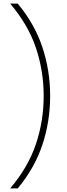

<svg xmlns="http://www.w3.org/2000/svg" viewBox="-20 -828 373 1068"><path d="M36.5 220Q136.5 102.5 179.8 -26.5Q223 -155.5 223 -294Q223 -433 179.8 -561.8Q136.5 -690.5 36.5 -808H78.5Q172.5 -695.5 215.8 -565.2Q259 -435 259 -294Q259 -153 215.8 -22.8Q172.5 107.5 78.5 220Z"/></svg>

Font: Encode Sans SemiExpanded SemiExpanded Thin
Style: Regular
Weight: 100
Width: 6
Designer: Multiple Designers
Foundry: Impallari Type
Version: Version 3.000; ttfautohint (v1.8.3) -l 8 -r 50 -G 200 -x 14 